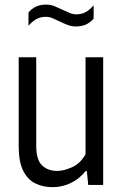

<svg xmlns="http://www.w3.org/2000/svg" viewBox="-20 -786 522 816"><path d="M203.5 9.5Q163 9.5 130.2 -6.5Q97.5 -22.5 78.5 -60.5Q59.5 -98.5 59.5 -164V-542.5H134V-167Q134 -106 159 -82.8Q184 -59.5 223 -59.5Q250.5 -59.5 286 -75.2Q321.5 -91 343.5 -130.5V-542.5H418.5V0H355L349 -59H344Q316 -24.5 279.5 -7.5Q243 9.5 203.5 9.5ZM303.5 -673.5Q284 -673.5 266.2 -680.5Q248.5 -687.5 232 -695.5Q217 -703 203 -708.8Q189 -714.5 175 -714.5Q152.5 -714.5 135 -705Q117.5 -695.5 101 -676.5V-733Q129 -766.5 175.5 -766.5Q195 -766.5 212.8 -759.2Q230.5 -752 247 -744Q262 -737 276 -731Q290 -725 304 -725Q326.5 -725 344 -734.5Q361.5 -744 378 -763.5V-707Q350 -673.5 303.5 -673.5Z"/></svg>

Font: Encode Sans Condensed Condensed
Style: Regular
Weight: 400
Width: 3
Designer: Multiple Designers
Foundry: Impallari Type
Version: Version 3.000; ttfautohint (v1.8.3) -l 8 -r 50 -G 200 -x 14 